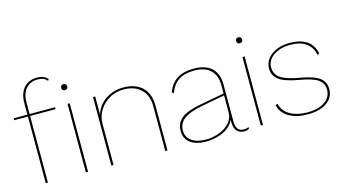

<svg xmlns="http://www.w3.org/2000/svg" viewBox="-82 -1040 2427 1354"><g transform="rotate(-15 1131.0 -362.5)"><path d="M128 -583V-500H314V-486H128V0H112V-486H12V-500H112V-583Q112 -654 147.5 -694.5Q183 -735 245 -735Q294 -735 322 -704L315 -692Q302 -708 285.5 -714.5Q269 -721 245 -721Q190 -721 159 -684.5Q128 -648 128 -583ZM391 -620Q391 -630 397 -636Q403 -642 413 -642Q423 -642 429 -636Q435 -630 435 -620Q435 -610 429 -604Q423 -598 413 -598Q403 -598 397 -604Q391 -610 391 -620ZM421 0H405V-500H421Z M1001 -329V0H985V-327Q985 -407 938.5 -451.5Q892 -496 812 -496Q755 -496 708 -469Q661 -442 634 -397.5Q607 -353 607 -301V0H591V-500H607V-367Q625 -430 681.5 -470Q738 -510 815 -510Q902 -510 951.5 -462.5Q1001 -415 1001 -329Z M1596 -13 1595 1Q1582 10 1559 10Q1529 10 1508 -10Q1487 -30 1487 -82V-96Q1467 -45 1408.5 -17.5Q1350 10 1282 10Q1209 10 1167.5 -21Q1126 -52 1126 -108Q1126 -167 1169 -201Q1212 -235 1310 -253L1487 -286V-348Q1487 -418 1446 -457Q1405 -496 1328 -496Q1259 -496 1215 -468Q1171 -440 1149 -378L1136 -388Q1159 -450 1206 -480Q1253 -510 1328 -510Q1413 -510 1458 -468.5Q1503 -427 1503 -348V-76Q1503 -40 1517.5 -22Q1532 -4 1558 -4Q1584 -4 1596 -13ZM1487 -151V-272L1321 -241Q1225 -223 1183.5 -191Q1142 -159 1142 -108Q1142 -59 1180.5 -31.5Q1219 -4 1287 -4Q1330 -4 1376.5 -20Q1423 -36 1455 -69.5Q1487 -103 1487 -151Z M1668 -620Q1668 -630 1674 -636Q1680 -642 1690 -642Q1700 -642 1706 -636Q1712 -630 1712 -620Q1712 -610 1706 -604Q1700 -598 1690 -598Q1680 -598 1674 -604Q1668 -610 1668 -620ZM1698 0H1682V-500H1698Z M1820 -111 1835 -118Q1848 -63 1898.5 -33.5Q1949 -4 2026 -4Q2105 -4 2152 -36.5Q2199 -69 2199 -124Q2199 -170 2161.5 -197Q2124 -224 2029 -240Q1926 -258 1884 -288.5Q1842 -319 1842 -374Q1842 -412 1866 -443Q1890 -474 1932 -492Q1974 -510 2027 -510Q2185 -510 2212 -385L2198 -377Q2173 -496 2027 -496Q1979 -496 1940.5 -480.5Q1902 -465 1880 -438Q1858 -411 1858 -378Q1858 -328 1897 -299.5Q1936 -271 2034 -254Q2134 -237 2174.5 -207Q2215 -177 2215 -124Q2215 -62 2163.5 -26Q2112 10 2023 10Q1943 10 1888.5 -21Q1834 -52 1820 -111Z"/></g></svg>

Font: Work Sans Thin
Style: Regular
Weight: 260
Designer: Wei Huang
Foundry: Wei Huang
Version: Version 1.500